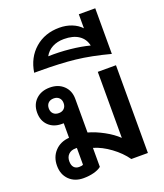

<svg xmlns="http://www.w3.org/2000/svg" viewBox="-163 -1014 964 1131"><g transform="rotate(-20 319.0 -448.5)"><path d="M570 -550V0H466Q433 -47 380.5 -85.5Q328 -124 276 -139V-20Q259 -6 229 2Q199 10 164 10Q109 10 75 -23.5Q41 -57 41 -112Q41 -167 75 -203Q109 -239 164 -243V-334H152Q101 -334 69.5 -364.5Q38 -395 38 -446Q38 -497 71 -528.5Q104 -560 158 -560Q211 -560 244 -528.5Q277 -497 277 -446V-235Q324 -222 373.5 -195Q423 -168 456 -136V-550ZM158 -400Q179 -400 191.5 -412.5Q204 -425 204 -446Q204 -467 191.5 -479.5Q179 -492 158 -492Q136 -492 123.5 -479.5Q111 -467 111 -446Q111 -425 123.5 -412.5Q136 -400 158 -400ZM187 -171H178Q151 -171 134.5 -155Q118 -139 118 -112Q118 -87 129.5 -74Q141 -61 162 -61Q180 -61 187 -66Z M570 -907V-621Q453 -652 359 -662.5Q265 -673 133 -673H102Q116 -764 178 -818Q240 -872 331 -872Q373 -872 408.5 -858Q444 -844 467 -819V-907ZM470 -710Q461 -753 426 -776.5Q391 -800 334 -800Q292 -800 261 -783.5Q230 -767 213 -736Q281 -738 349 -731Q417 -724 470 -710Z"/></g></svg>

Font: Bai Jamjuree SemiBold
Style: Regular
Weight: 600
Version: Version 1.000; ttfautohint (v1.6)